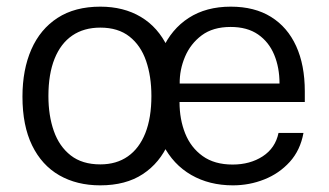

<svg xmlns="http://www.w3.org/2000/svg" viewBox="-20 -547 989 577"><path d="M281 10Q211 10 158.2 -20.2Q105.5 -50.5 76.5 -110Q47.5 -169.5 47.5 -256.5Q47.5 -337.5 74.2 -398.5Q101 -459.5 153 -493.2Q205 -527 281.5 -527Q351.5 -527 403.2 -496.2Q455 -465.5 483.8 -405.2Q512.5 -345 512.5 -256.5Q512.5 -177.5 486.5 -117.5Q460.5 -57.5 409.2 -23.8Q358 10 281 10ZM281.5 -53Q330 -53 364.2 -77Q398.5 -101 416.8 -147Q435 -193 435 -258.5Q435 -317.5 419 -364Q403 -410.5 369 -437.2Q335 -464 281.5 -464Q232 -464 197.2 -440.2Q162.5 -416.5 144 -370.5Q125.5 -324.5 125.5 -258.5Q125.5 -199.5 141.8 -153.2Q158 -107 192.5 -80Q227 -53 281.5 -53ZM519.5 -240.5Q519.5 -188.5 536.5 -146Q553.5 -103.5 589 -78Q624.5 -52.5 679 -52.5Q731.5 -52.5 769.5 -77.2Q807.5 -102 817 -147.5H892Q882.5 -95.5 850.8 -60.5Q819 -25.5 774.2 -7.8Q729.5 10 680 10Q609 10 554.8 -21.2Q500.5 -52.5 470.2 -111.5Q440 -170.5 440 -253.5Q440 -336 467.5 -397.8Q495 -459.5 547.2 -493.2Q599.5 -527 673.5 -527Q745 -527 794.5 -496.2Q844 -465.5 870 -408.5Q896 -351.5 896 -272.5V-240.5ZM520 -296H820Q820 -344 804 -382.5Q788 -421 755.5 -443.5Q723 -466 673 -466Q620 -466 586.2 -440.8Q552.5 -415.5 536 -376.5Q519.5 -337.5 520 -296Z"/></svg>

Font: Public Sans Thin Light
Style: Regular
Weight: 300
Version: Version 1.007